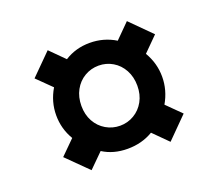

<svg xmlns="http://www.w3.org/2000/svg" viewBox="-91 -671 839 742"><g transform="rotate(-20 329.0 -300.0)"><path d="M274.2 -192.4Q300.8 -176.8 332 -176.8Q363.3 -176.8 389.6 -192.4Q416 -208 431.4 -235.8Q446.8 -263.7 446.8 -299.8Q446.8 -335.9 431.4 -364.3Q416 -392.6 389.6 -408.2Q363.3 -423.8 332 -423.8Q300.8 -423.8 274.2 -408.2Q247.6 -392.6 232.2 -364.3Q216.8 -335.9 216.8 -299.8Q216.8 -263.7 232.2 -235.8Q247.6 -208 274.2 -192.4ZM142.1 -403.8 83 -461.9 168 -546.9 226.1 -488.8Q272 -518.1 329.6 -518.1Q387.2 -518.1 435.1 -488.8L494.1 -547.9L579.1 -462.9L520 -403.8Q548.8 -355 548.8 -299.8Q548.8 -244.6 520 -194.8L578.1 -137.2L493.2 -51.8L434.1 -110.8Q387.7 -83 329.1 -83Q270.5 -83 227.1 -110.8L168.9 -53.2L83 -138.2L141.1 -195.8Q112.8 -243.2 112.8 -298.8Q112.8 -354.5 142.1 -403.8Z"/></g></svg>

Font: PlayfairDisplay-BoldItalic
Style: Bold Italic
Weight: 700
Italic angle: -14.9847°
Designer: Claus Eggers Sørensen
Foundry: Claus Eggers Sørensen
Version: Version 1.002;PS 001.002;hotconv 1.0.70;makeotf.lib2.5.58329